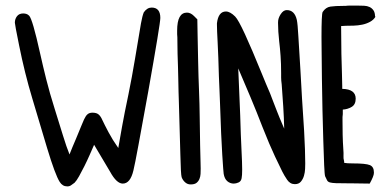

<svg xmlns="http://www.w3.org/2000/svg" viewBox="-20 -745 1389 685"><path d="M63 -697Q68 -697 73.5 -695.5Q79 -694 84 -689Q96 -677 123 -555Q133 -510 145 -462Q157 -414 175 -357Q192 -303 204.5 -262Q217 -221 228 -194Q232 -205 238 -219Q244 -233 252 -252Q263 -278 269.5 -294.5Q276 -311 279 -317L281 -321Q286 -332 292.5 -337.5Q299 -343 310 -343Q325 -343 332.5 -336Q340 -329 345 -317Q353 -300 367 -273.5Q381 -247 402 -217Q407 -246 415.5 -293.5Q424 -341 438 -407Q451 -471 461.5 -534Q472 -597 483 -662Q488 -689 493 -701Q505 -718 521 -718Q552 -718 552 -681Q552 -661 509 -419Q487 -298 474 -227.5Q461 -157 456 -137Q445 -90 418 -90Q396 -90 373 -132L316 -228Q314 -232 316 -229.5Q318 -227 316 -229Q309 -213 300 -192.5Q291 -172 281 -152Q271 -132 262 -116Q253 -100 246 -93Q239 -88 233.5 -84Q228 -80 220 -80Q203 -80 193 -96Q177 -121 148 -217Q122 -305 95 -394.5Q68 -484 48 -584Q33 -658 33 -664Q33 -677 40.5 -687Q48 -697 63 -697Z M612 -636Q612 -700 647 -700Q660 -700 672 -688L684 -676L685 -619Q686 -571 687 -521Q688 -471 690 -423Q692 -374 692.5 -326Q693 -278 694 -227Q695 -188 695.5 -166Q696 -144 696 -143Q696 -134 695.5 -124.5Q695 -115 691.5 -106.5Q688 -98 681 -92.5Q674 -87 660 -87Q649 -87 640.5 -94.5Q632 -102 628 -113Q625 -123 623.5 -193Q622 -263 618 -386L617 -417Q616 -443 616 -465Q616 -487 615 -507Q613 -559 613 -588.5Q613 -618 612 -623Z M754 -662Q759 -704 786 -704Q801 -704 819 -686Q830 -675 854 -623Q878 -571 915 -480L929 -446Q937 -428 943.5 -412Q950 -396 955 -382Q963 -361 968 -348.5Q973 -336 977 -326Q981 -316 985 -307Q989 -298 994 -286Q993 -326 990.5 -365.5Q988 -405 985 -444Q983 -458 983 -468.5Q983 -479 983 -484Q983 -517 981 -545.5Q979 -574 976 -598Q974 -616 973 -632Q972 -648 972 -662V-666Q972 -680 981.5 -694.5Q991 -709 1003 -709Q1031 -709 1039 -674Q1042 -660 1044.5 -615Q1047 -570 1052 -492Q1054 -447 1057.5 -394Q1061 -341 1065 -278Q1067 -242 1068 -212.5Q1069 -183 1069 -162Q1069 -155 1068.5 -142.5Q1068 -130 1064.5 -118Q1061 -106 1053.5 -97Q1046 -88 1032 -88Q1015 -88 1004.5 -103.5Q994 -119 987 -133Q980 -147 961 -187Q942 -227 916 -293Q896 -345 874 -397.5Q852 -450 830 -501Q832 -459 833.5 -417Q835 -375 837 -333Q839 -261 841.5 -212Q844 -163 844 -140Q844 -129 843.5 -121.5Q843 -114 842 -109Q840 -98 831 -94Q822 -90 814 -90Q801 -90 791 -98.5Q781 -107 778 -125Q777 -130 773 -192Q769 -254 765 -375Q764 -401 763 -425.5Q762 -450 761 -472Q759 -547 756.5 -593Q754 -639 754 -656Z M1127 -613Q1127 -694 1131 -702Q1142 -719 1159 -721.5Q1176 -724 1206 -724H1213Q1219 -725 1226 -725Q1233 -725 1241 -725H1257Q1268 -725 1279 -724.5Q1290 -724 1298.5 -720Q1307 -716 1312.5 -708Q1318 -700 1318 -686H1320Q1313 -674 1300 -667Q1287 -660 1272 -657Q1257 -654 1241.5 -653.5Q1226 -653 1213 -653Q1209 -653 1205 -652.5Q1201 -652 1197 -652L1198 -553Q1199 -511 1200 -481.5Q1201 -452 1201 -437V-428Q1249 -427 1249 -393Q1249 -372 1234.5 -363.5Q1220 -355 1203 -354V-338Q1202 -333 1202 -327.5Q1202 -322 1202 -314Q1202 -290 1202.5 -264.5Q1203 -239 1205 -210Q1206 -199 1205.5 -189Q1205 -179 1207 -173Q1208 -170 1208 -164Q1213 -163 1220.5 -162.5Q1228 -162 1239 -162Q1285 -162 1299.5 -156Q1314 -150 1314 -130V-128Q1314 -117 1299 -90L1229 -91H1220Q1193 -91 1179 -91.5Q1165 -92 1157.5 -94Q1150 -96 1147 -101.5Q1144 -107 1140 -116Q1138 -121 1136.5 -156Q1135 -191 1133.5 -241.5Q1132 -292 1130.5 -351Q1129 -410 1128.5 -463.5Q1128 -517 1127.5 -558Q1127 -599 1127 -613Z"/></svg>

Font: PreciousPlastic
Style: Regular
Weight: 700
Version: Version 001.006